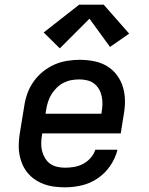

<svg xmlns="http://www.w3.org/2000/svg" viewBox="-20 -794 640 822"><path d="M259 8Q235 8 212 5Q189 2 167.5 -6Q146 -14 128 -26.5Q110 -39 96.5 -56Q83 -73 74.5 -94Q66 -115 62.5 -137.5Q59 -160 60.5 -184Q62 -208 66 -231L84 -341Q88 -368 97.5 -394.5Q107 -421 124 -445Q141 -469 164 -487.5Q187 -506 213 -517.5Q239 -529 267 -533.5Q295 -538 321 -538Q352 -538 382.5 -532Q413 -526 438 -511Q463 -496 480.5 -472.5Q498 -449 506.5 -420.5Q515 -392 515 -361Q515 -330 509 -299L497 -223H161L160 -217Q157 -200 156.5 -182Q156 -164 160 -148Q164 -132 172.5 -117.5Q181 -103 194 -93.5Q207 -84 224 -80Q241 -76 259 -76Q278 -76 298 -79.5Q318 -83 336 -92.5Q354 -102 368 -118Q382 -134 388 -153H483Q474 -117 452.5 -85Q431 -53 399 -31Q367 -9 330.5 -0.5Q294 8 259 8ZM175 -307H414L415 -313Q418 -330 418.5 -347.5Q419 -365 415.5 -381.5Q412 -398 404 -412Q396 -426 383 -436Q370 -446 353.5 -450Q337 -454 320 -454Q303 -454 286 -451Q269 -448 253 -440Q237 -432 224 -419.5Q211 -407 201.5 -392Q192 -377 186.5 -360.5Q181 -344 178 -327ZM236 -587 167 -655 319 -774H424L533 -650L451 -593L363 -714Z"/></svg>

Font: Iosevka Curly Slab MdExObl
Style: Regular
Weight: 500
Width: 7
Italic angle: -9°
Monospace: yes
Designer: Belleve Invis
Foundry: Belleve Invis
Version: Version 11.1.0; ttfautohint (v1.8.3)